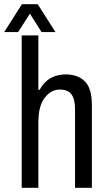

<svg xmlns="http://www.w3.org/2000/svg" viewBox="-46 -891 507 911"><path d="M-26 -739 58 -871H133L217 -739H151L96 -826L40 -739ZM57 0V-723H136V-465H142Q163 -503 194.5 -520.5Q226 -538 266 -538Q323 -538 356.5 -505Q390 -472 390 -392V0H310V-375Q310 -421 293 -443.5Q276 -466 238 -466Q196 -466 166 -427Q136 -388 136 -310V0Z"/></svg>

Font: Archivo Condensed
Style: Regular
Weight: 400
Width: 3
Designer: Hector Gatti
Foundry: Omnibus-Type
Version: Version 2.001; ttfautohint (v1.8.3)